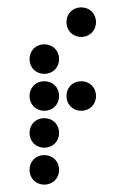

<svg xmlns="http://www.w3.org/2000/svg" viewBox="-20 -510 340 520"><path d="M200 -410C223 -410 240 -427 240 -450C240 -473 223 -490 200 -490C177 -490 160 -473 160 -450C160 -427 177 -410 200 -410ZM100 -310C123 -310 140 -327 140 -350C140 -373 123 -390 100 -390C77 -390 60 -373 60 -350C60 -327 77 -310 100 -310ZM100 -210C123 -210 140 -227 140 -250C140 -273 123 -290 100 -290C77 -290 60 -273 60 -250C60 -227 77 -210 100 -210ZM200 -210C223 -210 240 -227 240 -250C240 -273 223 -290 200 -290C177 -290 160 -273 160 -250C160 -227 177 -210 200 -210ZM100 -110C123 -110 140 -127 140 -150C140 -173 123 -190 100 -190C77 -190 60 -173 60 -150C60 -127 77 -110 100 -110ZM100 -10C123 -10 140 -27 140 -50C140 -73 123 -90 100 -90C77 -90 60 -73 60 -50C60 -27 77 -10 100 -10Z"/></svg>

Font: TINY 5x3 80
Style: Regular
Weight: 200
Designer: Jack Halten Fahnestock
Foundry: Velvetyne Type Foundry
Version: Version 1.002;hotconv 1.0.109;makeotfexe 2.5.65596